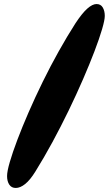

<svg xmlns="http://www.w3.org/2000/svg" viewBox="-20 -820 554 951"><path d="M58 111Q37 111 26 94.5Q15 78 15 52Q15 29 28.5 -17.5Q42 -64 66 -127.5Q90 -191 122 -264.5Q154 -338 192 -415.5Q230 -493 271.5 -567Q313 -641 354 -705Q387 -755 412.5 -777.5Q438 -800 458 -800Q479 -800 489 -783Q499 -766 499 -741Q499 -721 485.5 -675Q472 -629 448 -566Q424 -503 391.5 -428Q359 -353 320.5 -273.5Q282 -194 240 -116.5Q198 -39 155 30Q129 72 104.5 91.5Q80 111 58 111Z"/></svg>

Font: DynaPuff Medium
Style: Regular
Weight: 500
Version: Version 2.000